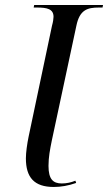

<svg xmlns="http://www.w3.org/2000/svg" viewBox="-20 -734 430 764"><path d="M194 10C222 10 252 5 283 -6L280 -15C263 -8 245 -4 226 -4C191 -4 173 -21 173 -74C173 -109 179 -139 186 -174L284 -632C297 -695 328 -704 373 -704H388L390 -714H116L114 -704H128C168 -704 193 -698 193 -667C193 -660 191 -646 187 -632L94 -191C88 -162 83 -127 83 -104C83 -28 116 10 194 10Z"/></svg>

Font: Noto Serif Display SemiCondensed
Style: Italic
Weight: 400
Width: 4
Italic angle: -12°
Designer: Monotype Design Team
Foundry: Monotype Imaging Inc.
Version: Version 2.009